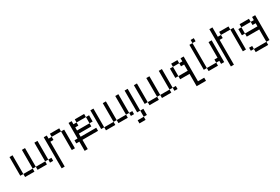

<svg xmlns="http://www.w3.org/2000/svg" viewBox="24 -737 1900 1302"><g transform="rotate(-30 974.0 -86.0)"><path d="M23.9 0V-23.9H97.2V0ZM121.6 0V-23.9H194.8V0ZM219.2 0V-23.9H243.7V0ZM0 -23.9V-170.4H23.9V-23.9ZM97.2 -23.9V-170.4H121.6V-23.9ZM194.8 -23.9V-170.4H219.2V-23.9Z M389.6 0V-146H414.1V0ZM268.1 72.8V-170.4H292V-146H316.4V-121.6H292V72.8ZM316.4 -146V-170.4H389.6V-146Z M584.5 -97.2V-146H608.9V-97.2ZM462.4 48.3V-23.9H438.5V-48.3H462.4V-170.4H486.8V-146H511.2V-121.6H486.8V-97.2H584.5V-72.8H486.8V-48.3H608.9V-23.9H486.8V48.3ZM511.2 -146V-170.4H584.5V-146Z M657.2 0V-23.9H730.5V0ZM754.9 0V-23.9H828.1V0ZM852.5 0V-23.9H877V0ZM633.3 -23.9V-170.4H657.2V-23.9ZM730.5 -23.9V-170.4H754.9V-23.9ZM828.1 -23.9V-170.4H852.5V-23.9Z M877.4 72.8V48.3H925.3V72.8ZM925.3 48.3V0H949.7V48.3ZM901.4 0V-170.4H925.3V0Z M998 0V-23.9H1071.3V0ZM1095.7 0V-23.9H1168.9V0ZM1193.4 0V-23.9H1217.8V0ZM974.1 -23.9V-170.4H998V-23.9ZM1071.3 -23.9V-170.4H1095.7V-23.9ZM1168.9 -23.9V-170.4H1193.4V-23.9Z M1242.2 -72.8V-146H1266.1V-72.8ZM1266.1 -146V-170.4H1314.9V-146ZM1339.4 48.3V-48.3H1266.1V-72.8H1339.4V-121.6H1314.9V-146H1339.4V-170.4H1363.8V23.9H1412.6V48.3Z M1460.9 0V-23.9H1534.2V0ZM1558.6 0V-23.9H1534.2V-48.3H1558.6V-170.4H1583V0ZM1437 -23.9V-219.2H1460.9V-23.9ZM1460.9 -219.2V-243.7H1485.4V-219.2Z M1729 0V-170.4H1753.4V0ZM1655.8 -170.4V-194.8H1729V-170.4ZM1607.4 48.3V-243.7H1631.3V-170.4H1655.8V-146H1631.3V48.3Z M1801.8 48.3V23.9H1899.4V48.3ZM1777.8 23.9V0H1801.8V23.9ZM1777.8 -97.2V-146H1801.8V-97.2ZM1801.8 -146V-170.4H1875V-146ZM1899.4 23.9V-72.8H1801.8V-97.2H1899.4V-121.6H1875V-146H1899.4V-170.4H1923.8V23.9Z"/></g></svg>

Font: FS Mondwest Regular
Style: Regular
Weight: 400
Designer: NZWStudios2024
Foundry: https://fontstruct.com
Version: Version 1.0